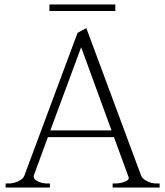

<svg xmlns="http://www.w3.org/2000/svg" viewBox="-20 -834 735 854"><path d="M493 -785H200V-814H493ZM690 -18V0H481V-18H494Q515 -18 535.5 -26Q556 -34 552 -46L487 -224H193L131 -55Q126 -39 146 -28.5Q166 -18 187 -18H202V0H5V-18H20Q40 -18 61.5 -28Q83 -38 88 -52L325 -688L364 -709L608 -52Q614 -38 634.5 -28Q655 -18 674 -18ZM476 -254 341 -624 204 -254Z"/></svg>

Font: Taviraj ExtraLight
Style: Regular
Weight: 275
Designer: Katatrad Team
Foundry: CadsonDemak
Version: Version 1.001